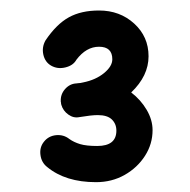

<svg xmlns="http://www.w3.org/2000/svg" viewBox="-20 -768 369 373"><path d="M98.1 -570.8Q97.2 -584.5 106.4 -595Q115.7 -605.5 128.9 -606L131.8 -606.4Q135.7 -606.4 141.6 -607.9Q166 -612.8 182.1 -626Q198.2 -639.2 198.2 -652.8Q198.2 -677.2 172.4 -677.2Q147.5 -677.2 128.4 -651.9Q122.1 -640.6 106.9 -637Q91.8 -633.3 79.1 -640.6Q67.4 -647.5 64.2 -661.9Q61 -676.3 68.4 -689.5Q89.8 -721.2 113.8 -734.4Q137.7 -747.6 172.4 -747.6Q212.9 -747.6 240.7 -722.2Q268.6 -696.8 268.6 -658.7Q268.6 -620.6 234.9 -588.4Q253.4 -574.2 264.9 -554.7Q276.4 -535.2 276.4 -515.1Q276.4 -488.3 261.7 -465.3Q247.1 -442.4 222.2 -428.2Q197.3 -414.1 166.5 -414.1Q107.4 -414.1 71.8 -443.4Q60.5 -452.1 58.6 -467Q56.6 -481.9 65.4 -492.7Q74.2 -503.9 88.9 -505.4Q103.5 -506.8 114.7 -498Q123.5 -491.7 135.7 -488Q147.9 -484.4 168.9 -484.4Q206.1 -484.4 206.1 -514.2Q206.1 -527.3 197.3 -535.9Q188.5 -544.4 169.9 -544.4Q157.7 -544.4 134.3 -540.5Q123 -538.1 112.8 -545.4Q102.5 -552.7 99.1 -564.5Q99.1 -564.5 99.1 -564.9Q98.6 -565.9 98.6 -567.4Q98.6 -567.9 98.6 -568.4Q98.1 -570.3 98.1 -569.8Q98.1 -570.3 98.1 -570.8Z"/></svg>

Font: Mikhak-DS1-FD ExtraBold
Style: Regular
Weight: 800
Designer: Amin Abedi
Version: Version 3.2